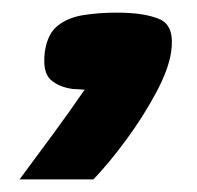

<svg xmlns="http://www.w3.org/2000/svg" viewBox="-20 -575 312 304"><path d="M11 -291Q37 -326 63.5 -362Q90 -398 114 -433Q110 -433 105.5 -433.5Q101 -434 96 -434Q73 -437 60 -449Q47 -461 51 -493Q55 -521 71 -534Q87 -547 111.5 -551Q136 -555 165 -555Q209 -555 233 -544.5Q257 -534 251 -493Q247 -465 226.5 -427Q206 -389 179 -352.5Q152 -316 128 -291Z"/></svg>

Font: Genos Black
Style: Italic
Weight: 900
Italic angle: -8°
Version: Version 1.010